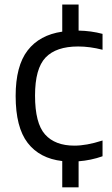

<svg xmlns="http://www.w3.org/2000/svg" viewBox="-20 -682 480 822"><path d="M246.5 120V7.5Q150 -3.5 98.5 -70.2Q47 -137 47 -271Q47 -399.5 98.2 -466Q149.5 -532.5 246.5 -546.5V-662.5H316.5V-551Q370 -550 419 -537V-469Q364.5 -483 314.5 -483Q220.5 -483 175.2 -435.8Q130 -388.5 130 -273Q130 -154.5 172.8 -106.5Q215.5 -58.5 298.5 -58.5Q324.5 -58.5 353.8 -63.8Q383 -69 419 -80.5V-13Q369.5 4.5 316.5 8.5V120Z"/></svg>

Font: Encode Sans
Style: Regular
Weight: 400
Designer: Multiple Designers
Foundry: Impallari Type
Version: Version 3.002; ttfautohint (v1.8.3) -l 8 -r 50 -G 200 -x 14 